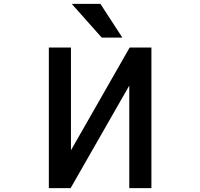

<svg xmlns="http://www.w3.org/2000/svg" viewBox="-20 -979 1040 1000"><path d="M502.9 -959 617.2 -783.2H509.8L353.5 -959ZM768.6 1H653.3V-533.2L347.7 1H234.4V-731.4H349.6V-196.3L655.3 -731.4H768.6Z"/></svg>

Font: GenEi Gothic M SemiBold
Style: Regular
Weight: 500
Designer: o_tamon (Modified); [Source Han Sans]
Ryoko NISHIZUKA  (kana & ideographs); Paul D. Hunt (Latin, Greek & Cyrillic); Wenl
Version: Version 1.1a;Original Version 1.004